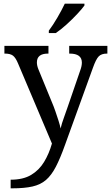

<svg xmlns="http://www.w3.org/2000/svg" viewBox="-20 -786 605 1046"><path d="M38 193Q106 193 149.5 167Q193 141 220 96.5Q247 52 263 -4L78 -441Q65 -472 50.5 -483Q36 -494 7 -494H4V-536H244V-494H241Q181 -494 181 -446Q181 -429 189 -409L262 -231Q272 -208 281.5 -180.5Q291 -153 299 -128Q307 -103 310 -86Q317 -115 328.5 -146Q340 -177 350 -207L417 -402Q426 -426 426 -445Q426 -494 360 -494H357V-536H565V-494H562Q533 -494 518 -479Q503 -464 486 -416L334 4Q308 77 284 123Q260 169 230.5 194.5Q201 220 157 230Q113 240 47 240H38ZM246 -619Q268 -648 292.5 -690Q317 -732 333 -766H440V-756Q428 -739 401 -710Q374 -681 342.5 -652.5Q311 -624 284 -606H246Z"/></svg>

Font: Noto Serif Ahom
Style: Regular
Weight: 400
Designer: Monotype Design Team
Foundry: Monotype Imaging Inc.
Version: Version 2.007; ttfautohint (v1.8.4.7-5d5b)